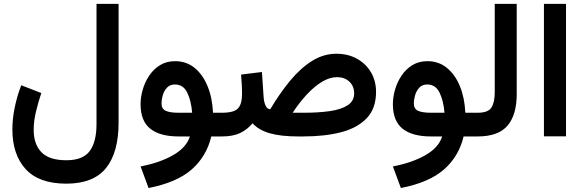

<svg xmlns="http://www.w3.org/2000/svg" viewBox="-20 -700 2993 985"><path d="M588.4 -71.8Q588.4 82.5 523.7 162.4Q459 242.2 320.3 242.2Q179.7 242.2 111.6 167.5Q43.5 92.8 43.5 -36.1Q43.5 -91.3 55.7 -149.7Q67.9 -208 88.9 -262.7L191.9 -222.7Q176.8 -178.2 164.8 -128.4Q152.8 -78.6 152.8 -34.7Q152.8 40.5 192.9 81.3Q232.9 122.1 320.3 122.1Q405.3 122.1 440.2 75Q475.1 27.8 475.1 -63V-680.2H588.4Z M878.4 -386.2Q936 -386.2 978.3 -351.8Q1020.5 -317.4 1044.9 -257.8Q1069.3 -198.2 1072.8 -121.6H1117.7V0H1064Q1040 101.1 964.4 168.5Q888.7 235.8 742.2 264.6L701.2 153.8Q800.3 134.8 868.2 95.9Q936 57.1 954.1 0H896.5Q800.3 0 750.7 -39.8Q701.2 -79.6 701.2 -165.5Q701.2 -201.7 712.2 -240Q723.1 -278.3 745.4 -311.8Q767.6 -345.2 800.8 -365.7Q834 -386.2 878.4 -386.2ZM894.5 -121.6H965.8Q960.9 -182.6 940.7 -224.6Q920.4 -266.6 877.4 -266.6Q851.6 -266.6 836.4 -250Q821.3 -233.4 814.9 -210.9Q808.6 -188.5 808.6 -169.9Q808.6 -141.1 830.8 -131.3Q853 -121.6 894.5 -121.6Z M1366.2 -139.2Q1415.5 -222.2 1468.8 -286.4Q1522 -350.6 1581.1 -387.5Q1640.1 -424.3 1705.6 -424.3Q1765.1 -424.3 1811 -398.9Q1856.9 -373.5 1883.1 -329.3Q1909.2 -285.2 1909.2 -228.5Q1909.2 -144.5 1862.3 -94.5Q1815.4 -44.4 1731.7 -22.2Q1647.9 0 1536.1 0H1510.3Q1420.4 0 1363.8 -16.4Q1307.1 -32.7 1275.9 -67.4Q1248 -34.7 1211.4 -17.3Q1174.8 0 1118.2 0H1098.1L1098.6 -121.6H1118.2Q1180.2 -121.6 1200.9 -143.8Q1221.7 -166 1221.7 -217.8Q1221.7 -243.7 1220.2 -268.1Q1218.8 -292.5 1216.8 -317.4L1323.7 -330.6L1332.5 -200.7Q1334.5 -175.8 1342.5 -158.2Q1350.6 -140.6 1366.2 -139.2ZM1709 -304.2Q1671.4 -304.2 1632.1 -280.5Q1592.8 -256.8 1554.4 -215.6Q1516.1 -174.3 1481.4 -121.6H1539.1Q1615.2 -121.6 1673.3 -130.1Q1731.4 -138.7 1764.2 -160.4Q1796.9 -182.1 1796.9 -220.7Q1796.9 -257.8 1772.5 -281Q1748 -304.2 1709 -304.2Z M2172.9 -386.2Q2230.5 -386.2 2272.7 -351.8Q2314.9 -317.4 2339.4 -257.8Q2363.8 -198.2 2367.2 -121.6H2412.1V0H2358.4Q2334.5 101.1 2258.8 168.5Q2183.1 235.8 2036.6 264.6L1995.6 153.8Q2094.7 134.8 2162.6 95.9Q2230.5 57.1 2248.5 0H2190.9Q2094.7 0 2045.2 -39.8Q1995.6 -79.6 1995.6 -165.5Q1995.6 -201.7 2006.6 -240Q2017.6 -278.3 2039.8 -311.8Q2062 -345.2 2095.2 -365.7Q2128.4 -386.2 2172.9 -386.2ZM2189 -121.6H2260.3Q2255.4 -182.6 2235.1 -224.6Q2214.8 -266.6 2171.9 -266.6Q2146 -266.6 2130.9 -250Q2115.7 -233.4 2109.4 -210.9Q2103 -188.5 2103 -169.9Q2103 -141.1 2125.2 -131.3Q2147.5 -121.6 2189 -121.6Z M2392.6 -121.6H2431.2Q2484.9 -121.6 2501.5 -148.9Q2518.1 -176.3 2518.1 -225.6V-680.2H2630.9V-218.3Q2630.9 -110.4 2583.5 -55.2Q2536.1 0 2430.7 0H2392.6Z M2883.8 -680.2V-0.5H2770.5V-680.2Z"/></svg>

Font: Vazirmatn UI FD SemiBold
Style: Regular
Weight: 600
Designer: Saber Rastikerdar
Foundry: Saber Rastikerdar
Version: Version 33.003